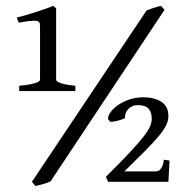

<svg xmlns="http://www.w3.org/2000/svg" viewBox="-20 -623 638 658"><path d="M45.9 -311V-329.1Q67.4 -331.1 81.3 -333.7Q95.2 -336.4 103.3 -339.1Q111.3 -341.8 114.3 -344.7Q117.2 -347.7 117.2 -350.1V-525.9Q117.2 -535.6 116.7 -540.8Q116.2 -545.9 112.3 -548.8Q110.8 -550.3 106.7 -551.3Q102.5 -552.2 94.7 -552Q86.9 -551.8 74.5 -550.3Q62 -548.8 43.9 -545.4L37.6 -563Q49.3 -565.4 66.7 -570.6Q84 -575.7 102.1 -581.5Q120.1 -587.4 136.5 -593Q152.8 -598.6 162.1 -603L172.4 -594.2V-350.1Q172.4 -347.7 174.8 -345Q177.2 -342.3 184.6 -339.4Q191.9 -336.4 204.8 -333.7Q217.8 -331.1 238.3 -329.1V-311ZM153.3 -1.5Q142.1 3.9 128.4 7.6Q114.7 11.2 101.6 14.6L89.4 0L482.4 -587.4Q492.2 -591.3 506.6 -595.9Q521 -600.6 531.7 -603L543.9 -589.4ZM557.1 0H350.6L342.8 -17.1Q391.6 -65.4 422.1 -97.9Q452.6 -130.4 470 -152.3Q487.3 -174.3 493.7 -188.7Q500 -203.1 500 -216.3Q500 -237.8 489.3 -250.2Q478.5 -262.7 452.1 -262.7Q441.4 -262.7 433.1 -258.8Q424.8 -254.9 418.9 -248.5Q413.1 -242.2 410.4 -234.1Q407.7 -226.1 408.2 -217.8Q398.4 -213.4 384.8 -209.7Q371.1 -206.1 358.4 -205.1L350.1 -214.8Q350.1 -227.1 360.1 -240.2Q370.1 -253.4 386.7 -264.4Q403.3 -275.4 425 -282.5Q446.8 -289.6 470.7 -289.6Q509.3 -289.6 533.2 -273.9Q557.1 -258.3 557.1 -225.6Q557.1 -210 549.6 -194.1Q542 -178.2 524.4 -157Q506.8 -135.7 478 -106.7Q449.2 -77.6 406.2 -35.6H513.7Q522.9 -35.6 528.6 -41.7Q534.2 -47.9 537.1 -55.7Q540.5 -64.5 541.5 -75.7L561 -72.8Z"/></svg>

Font: Gentium Book Basic
Style: Regular
Weight: 400
Designer: J. Victor Gaultney and Annie Olsen
Foundry: SIL International
Version: Version 1.102; 2013; Maintenance release